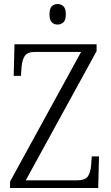

<svg xmlns="http://www.w3.org/2000/svg" viewBox="-20 -934 550 954"><path d="M30 0V-32L383 -676H156Q116 -676 103 -656Q90 -636 87 -600L84 -557H48L52 -714H460V-680L108 -38H362Q403 -38 416.5 -57.5Q430 -77 433 -114L436 -157H472L468 0ZM266 -812Q249 -812 237.5 -823Q226 -834 226 -863Q226 -892 237.5 -903Q249 -914 266 -914Q283 -914 295 -903Q307 -892 307 -863Q307 -834 295 -823Q283 -812 266 -812Z"/></svg>

Font: Noto Serif Tamil SemiCondensed Light
Style: Regular
Weight: 300
Width: 4
Designer: Indian Type Foundry, Tom Grace, and the Monotype Design Team
Foundry: Monotype Imaging Inc.
Version: Version 2.004; ttfautohint (v1.8.4.7-5d5b)